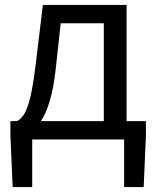

<svg xmlns="http://www.w3.org/2000/svg" viewBox="-20 -563 634 775"><path d="M145 -74C171 -113 193 -177 205 -285L225 -469H399V-74ZM491 -74V-543H153L124 -302C103 -127 79 -90 48 -74H22V-17L31 192H110V0H481V192H560L569 -17V-74Z"/></svg>

Font: Noto Sans Japanese Regular
Style: Regular
Weight: 400
Designer: Ryoko NISHIZUKA (kana & ideographs); Paul D. Hunt (Latin, Greek & Cyrillic); Wenlong ZHANG (bopomofo); Sandoll Communica
Foundry: Adobe Systems Incorporated
Version: Version 1.000;PS 1;hotconv 1.0.78;makeotf.lib2.5.61930